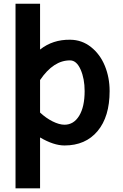

<svg xmlns="http://www.w3.org/2000/svg" viewBox="-20 -776 667 1039"><path d="M196.8 243.2H64V-755.9H196.8V-507.8Q265.6 -562.5 359.9 -561Q423.3 -560.5 472.7 -521.2Q522 -481.9 547.6 -419.2Q573.2 -356.4 573.2 -283.2Q573.2 -144.5 508.1 -66.7Q442.9 11.2 329.1 11.2Q270.5 11.2 196.8 -32.2ZM359.9 -449.2Q269.5 -450.2 196.8 -342.8V-167Q228.5 -137.2 264.6 -119.1Q300.8 -101.1 329.1 -101.1Q378.9 -101.1 408.4 -149.4Q438 -197.8 438 -283.2Q438 -350.1 416.3 -399.4Q394.5 -448.7 359.9 -449.2Z"/></svg>

Font: Junction Bold
Style: Bold
Weight: 700
Designer: Caroline Hadilaksono
Foundry: Caroline Hadilaksono
Version: Version 001.001